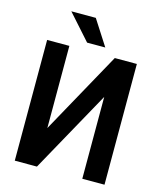

<svg xmlns="http://www.w3.org/2000/svg" viewBox="-130 -998 917 1092"><g transform="rotate(15 328.0 -452.0)"><path d="M192.9 -227.1 460.4 -710.9H590.3V0H459.5V-481.9L192.4 0H62V-710.9H192.9ZM296.9 -903.8 392.6 -754.9H285.6L152.8 -903.8Z"/></g></svg>

Font: Roboto SemiCondensed SemiBold
Style: Regular
Weight: 600
Width: 4
Designer: Christian Robertson
Foundry: Google
Version: Version 3.009; 2024